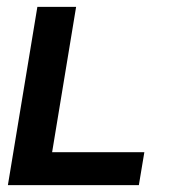

<svg xmlns="http://www.w3.org/2000/svg" viewBox="-20 -540 540 560"><path d="M3 0 89 -520H202L132 -96H401L385 0Z"/></svg>

Font: Iosevka Oblique
Style: Bold
Weight: 700
Italic angle: -9°
Monospace: yes
Designer: Belleve Invis
Foundry: Belleve Invis
Version: Version 32.5.0; ttfautohint (v1.8.4)